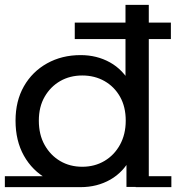

<svg xmlns="http://www.w3.org/2000/svg" viewBox="-22 -762 726 791"><path d="M-2 9V-36H310V9ZM537 9V-36H684V9ZM499 8V-143L504 -266L495 -390V-742H591V8ZM310 9Q233 9 172 -25Q111 -59 76.5 -120.5Q42 -182 42 -265Q42 -346 76.5 -406.5Q111 -467 172 -501Q233 -535 310 -535Q377 -535 431 -505Q485 -475 517.5 -415Q550 -355 550 -265Q550 -175 518.5 -114Q487 -53 432.5 -22Q378 9 310 9ZM317 -75Q368 -75 408.5 -99Q449 -123 472.5 -166Q496 -209 496 -265Q496 -322 472.5 -363.5Q449 -405 408.5 -428Q368 -451 317 -451Q266 -451 226 -428Q186 -405 162 -363.5Q138 -322 138 -265Q138 -207 162 -164.5Q186 -122 226 -98.5Q266 -75 317 -75ZM286 -601V-669H682V-601Z"/></svg>

Font: Montserrat Underline Thin Medium
Style: Regular
Weight: 500
Version: Version 9.000